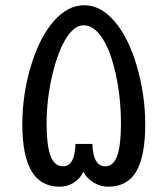

<svg xmlns="http://www.w3.org/2000/svg" viewBox="-20 -703 637 730"><path d="M220.2 -70.8Q264.2 -70.8 267.1 -155.8H331.1Q334 -70.8 379.9 -70.8Q412.1 -70.8 426 -111.8Q439.9 -152.8 439.9 -231.9Q439.9 -330.6 420.2 -420.7Q400.4 -510.7 368.4 -558.8Q336.4 -606.9 297.9 -606.9Q262.2 -606.9 230.7 -556.2Q199.2 -505.4 178.2 -414.8Q157.2 -324.2 157.2 -231.9Q157.2 -152.8 171.6 -111.8Q186 -70.8 220.2 -70.8ZM207 6.8Q135.3 6.8 100.1 -52Q64.9 -110.8 64.9 -230Q64.9 -345.2 98.1 -453.9Q131.3 -562.5 184.6 -622.8Q237.8 -683.1 299.8 -683.1Q363.3 -683.1 416 -621.3Q468.8 -559.6 500.5 -450.7Q532.2 -341.8 532.2 -230Q532.2 -110.4 498.5 -51.8Q464.8 6.8 391.1 6.8Q362.3 6.8 336.4 -8.5Q310.5 -23.9 296.9 -49.8Q285.2 -23.9 260.5 -8.5Q235.8 6.8 207 6.8Z"/></svg>

Font: Noto Kufi Arabic
Style: Regular
Weight: 400
Designer: Monotype Design team
Foundry: Monotype Imaging Inc.
Version: Version 1.02